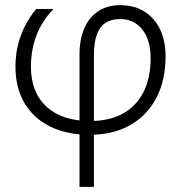

<svg xmlns="http://www.w3.org/2000/svg" viewBox="-20 -515 702 745"><path d="M288.5 210V-303Q288.5 -363 307.5 -406Q326.5 -449 362 -472Q397.5 -495 447 -495Q527 -495 574.8 -441Q622.5 -387 622.5 -296Q622.5 -204 586.8 -135.5Q551 -67 485 -29.5Q419 8 328 8Q239.5 8 175 -23.8Q110.5 -55.5 75.2 -114.8Q40 -174 40 -256.5Q40 -299 49.2 -338.2Q58.5 -377.5 76.5 -413.2Q94.5 -449 120.5 -480H187.5Q144.5 -436 122.2 -379.5Q100 -323 100 -256.5Q100 -156.5 160.5 -101Q221 -45.5 330 -45.5Q404.5 -45.5 456.8 -74.2Q509 -103 536.8 -157.8Q564.5 -212.5 564.5 -289.5Q564.5 -359 532.5 -400Q500.5 -441 447 -441Q394 -441 369.2 -407Q344.5 -373 344.5 -300V210Z"/></svg>

Font: Geologica-Sharp
Style: Regular
Weight: 100
Designer: Sindre Bremnes, Frode Helland
Foundry: Monokrom Skriftforlag AS
Version: Version 1.010;gftools[0.9.28]